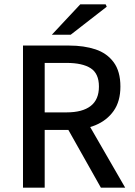

<svg xmlns="http://www.w3.org/2000/svg" viewBox="-20 -865 621 885"><path d="M86 0V-655H299Q367 -655 420 -637.5Q473 -620 504 -578Q535 -536 535 -466Q535 -398 504 -354Q473 -310 420 -288Q367 -266 299 -266H186V0ZM186 -347H287Q360 -347 398 -376.5Q436 -406 436 -466Q436 -526 398 -550.5Q360 -575 287 -575H186ZM445 0 280 -293 355 -350 557 0ZM219 -705 350 -845H467L472 -834L306 -705Z"/></svg>

Font: Source Sans 3 Medium
Style: Regular
Weight: 500
Designer: Paul D. Hunt
Foundry: Adobe
Version: Version 3.052;hotconv 1.1.0;makeotfexe 2.6.0